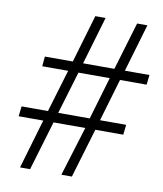

<svg xmlns="http://www.w3.org/2000/svg" viewBox="-81 -780 719 846"><g transform="rotate(10 278.5 -357.0)"><path d="M66 0 131 -221H21L26 -266H144L201 -456H85L89 -500H214L277 -714H323L260 -500H400L464 -714H510L447 -500H557L552 -456H433L377 -266H494L489 -221H364L298 0H251L319 -221H177L111 0ZM190 -266H331L387 -456H247Z"/></g></svg>

Font: Noto Sans SemiCondensed Light
Style: Italic
Weight: 300
Width: 4
Italic angle: -12°
Designer: Monotype Design Team
Foundry: Monotype Imaging Inc.
Version: Version 2.013; ttfautohint (v1.8.4.7-5d5b)